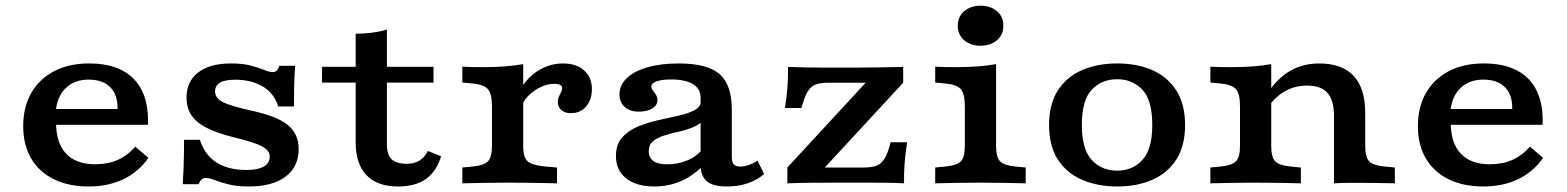

<svg xmlns="http://www.w3.org/2000/svg" viewBox="-20 -655 5599 686"><path d="M296.6 11.3Q225.4 11.3 172.6 -14.6Q119.9 -40.4 91.4 -88.9Q62.9 -137.3 62.9 -204.3Q62.9 -272.4 91.6 -322.6Q120.4 -372.8 173.2 -400.6Q226 -428.3 298.3 -428.3Q369.4 -428.3 417.1 -403.3Q464.8 -378.3 488.1 -329.5Q511.4 -280.8 508.5 -209.2H140.6L138.9 -265.6H400Q400.8 -299.8 388.8 -322.9Q376.9 -346.1 353.9 -358.3Q330.9 -370.6 297.2 -370.6Q245.9 -370.6 214.5 -339.9Q183.1 -309.1 178.8 -254.1L182.1 -249.5Q181.3 -243.4 180.7 -236.1Q180.1 -228.8 180.1 -219.2Q180.1 -144.5 215.9 -106.3Q251.7 -68.1 320.3 -68.1Q365.2 -68.1 400.1 -83.4Q434.9 -98.8 463.4 -131L510.2 -90.9Q475.4 -40.8 421.1 -14.8Q366.7 11.3 296.6 11.3Z M869 11.3Q824.9 11.3 795 3.4Q765.2 -4.4 746.2 -11.9Q727.2 -19.3 714.7 -19.3Q698.5 -19.3 689.6 3.2H632.8Q634.9 -27.3 635.9 -53.1Q636.8 -78.9 637.2 -103.9Q637.6 -128.9 637.6 -155.6H694.1Q711.1 -102 752.9 -74.9Q794.8 -47.7 859.7 -47.7Q901 -47.7 922.4 -59.9Q943.8 -72.2 943.8 -95.9Q943.8 -117.2 916.9 -131.8Q890 -146.4 818.6 -163.6Q725.4 -186.5 685.9 -219.1Q646.4 -251.7 646.4 -306.3Q646.4 -363.7 687.9 -396Q729.5 -428.3 805.4 -428.3Q847.6 -428.3 876.1 -420.7Q904.7 -413.1 923.7 -405.2Q942.6 -397.4 954.7 -397.4Q963.6 -397.4 968.8 -402.8Q974 -408.2 978 -419.9H1034.4Q1032.8 -398.4 1032 -376.8Q1031.2 -355.3 1030.8 -330.9Q1030.4 -306.5 1030.4 -274.7H973.9Q959.2 -322.3 918.5 -346.2Q877.8 -370.2 819.9 -370.2Q784.1 -370.2 766.2 -359.8Q748.4 -349.4 748.4 -328Q748.4 -304.7 776.2 -290.3Q804 -275.9 880.2 -259.3Q970.1 -239.8 1008.6 -208.1Q1047.1 -176.4 1047.1 -122.3Q1047.1 -58.8 1000.2 -23.8Q953.3 11.3 869 11.3Z M1401.9 11.3Q1328.4 11.3 1289.6 -28.9Q1250.8 -69.2 1250.8 -146.4V-208.2H1362.4V-139.2Q1362.4 -102.3 1379.1 -86.1Q1395.7 -69.8 1433.3 -69.8Q1460.1 -69.8 1478.2 -81Q1496.4 -92.2 1509.2 -115.6L1556.1 -96.5Q1538.9 -41.3 1501.2 -15Q1463.5 11.3 1401.9 11.3ZM1250.8 -208.2V-534.3Q1283.4 -534.7 1310.9 -538.4Q1338.4 -542.1 1362.4 -549.2V-208.2ZM1130.6 -359.9V-416.4H1528.9V-359.9Z M1793.6 -2.4Q1745.1 -2.4 1706.6 -1.6Q1668.1 -0.8 1631.9 0V-56.5L1668.5 -60Q1709.5 -64 1723.6 -78.8Q1737.8 -93.6 1737.8 -133.6V-208.2H1849.4V-133.6Q1849.4 -106.8 1855.9 -91.8Q1862.5 -76.8 1879.1 -70.2Q1895.7 -63.6 1925.4 -60.4L1970.2 -56.5V0Q1944.4 -0.8 1917 -1.2Q1889.6 -1.6 1859.2 -2Q1828.8 -2.4 1793.6 -2.4ZM1737.8 -208.2V-275Q1737.8 -319.4 1723.6 -336.1Q1709.5 -352.7 1668.5 -356.7L1631.9 -360.2V-416.7Q1647.1 -415.9 1663.8 -415.5Q1680.5 -415.1 1707.2 -415.1Q1749.8 -415.1 1785.6 -417.9Q1821.5 -420.7 1849.4 -425.9V-416.7V-208.2ZM2019.8 -250.6Q1998.5 -250.6 1985.8 -261.6Q1973.1 -272.6 1973.1 -291Q1973.1 -301.8 1977 -310.3Q1981 -318.8 1984.8 -326Q1988.6 -333.3 1988.6 -339.7Q1988.6 -355.4 1960.3 -355.4Q1937.5 -355.4 1914.6 -345.2Q1891.8 -335 1872.7 -317.6Q1853.7 -300.1 1843.4 -277.6L1841.8 -339.7Q1867.4 -381.8 1907.1 -405.1Q1946.8 -428.3 1991.6 -428.3Q2039.2 -428.3 2067 -403.5Q2094.8 -378.7 2094.8 -336.3Q2094.8 -298.4 2074 -274.5Q2053.2 -250.6 2019.8 -250.6Z M2483.2 -208.2V-305.4Q2483.2 -337.6 2455.9 -354.4Q2428.6 -371.1 2377.6 -371.1Q2345.5 -371.1 2326.3 -364.5Q2307.2 -357.9 2307.2 -346.1Q2307.2 -339.2 2312.6 -332.1Q2318 -324.9 2323.4 -316.7Q2328.9 -308.4 2328.9 -296.7Q2328.9 -278.9 2310.5 -267.5Q2292.2 -256.1 2262.8 -256.1Q2231 -256.1 2212.2 -272.7Q2193.4 -289.3 2193.4 -317.3Q2193.4 -351.2 2219.7 -376.1Q2246 -400.9 2293.7 -414.6Q2341.4 -428.3 2405.8 -428.3Q2507.2 -428.3 2551 -390.2Q2594.7 -352 2594.7 -263.5V-208.2ZM2317.6 11.3Q2254 11.3 2217.3 -17.7Q2180.7 -46.7 2180.7 -97.4Q2180.7 -138.8 2202.6 -163.5Q2224.5 -188.3 2258.8 -202.7Q2293.1 -217.1 2331.9 -225.6Q2370.7 -234.2 2405.3 -242Q2439.8 -249.7 2462.1 -261.7Q2484.4 -273.7 2484.4 -295.1L2494.6 -227.3Q2479.8 -209.9 2455.4 -200.1Q2431 -190.3 2403.7 -184.2Q2376.5 -178.2 2352.6 -170.7Q2328.7 -163.3 2313.3 -150.5Q2297.9 -137.8 2297.9 -114.2Q2297.9 -91.8 2314.5 -79.8Q2331.2 -67.8 2362.9 -67.8Q2403.2 -67.8 2438 -82.8Q2472.9 -97.7 2493.2 -127.1L2496.6 -68.1Q2458.4 -27.6 2413.6 -8.1Q2368.9 11.3 2317.6 11.3ZM2594.7 -94.4Q2594.7 -75.9 2601.7 -67.9Q2608.6 -59.9 2624.7 -59.9Q2639.1 -59.9 2654.7 -65.2Q2670.3 -70.5 2686.9 -80.7L2710.1 -33.1Q2684.7 -11.1 2650.9 0.1Q2617.1 11.3 2577.3 11.3Q2528 11.3 2505.6 -7.3Q2483.2 -26 2483.2 -66.8V-208.2H2594.7Z M2793.2 0V-56.5L3073 -359.5H2940.7Q2913.5 -359.5 2895.9 -353.7Q2878.4 -348 2866.6 -329.1Q2854.7 -310.2 2843.4 -269.2H2784.6Q2791 -309.2 2793.5 -344.1Q2796.1 -379 2795.7 -415.9Q2828 -414.7 2859.8 -414.1Q2891.6 -413.5 2923.6 -413.5H2940.7H3039.8Q3084.9 -413.5 3126 -414.3Q3167.1 -415.1 3207 -415.9V-359.5L2926.9 -56.5H3065Q3092.2 -56.5 3109.7 -62.2Q3127.3 -67.9 3139.5 -86.9Q3151.8 -105.8 3162.2 -146.8H3221.1Q3214.7 -106.7 3212.1 -71.8Q3209.6 -36.9 3210 0Q3178 -1.6 3146.2 -2Q3114.5 -2.4 3082.1 -2.4H3065H2965.8Q2923.1 -2.4 2878.7 -2Q2834.3 -1.6 2793.2 0Z M3427.3 -208.2V-275Q3427.3 -319.4 3413.2 -336.1Q3399 -352.7 3358.1 -356.7L3321.4 -360.2V-416.7Q3336.6 -415.9 3353.3 -415.5Q3370.1 -415.1 3396.7 -415.1Q3439.3 -415.1 3475.1 -417.9Q3511 -420.7 3538.9 -425.9V-416.7V-208.2ZM3483.1 -2.4Q3434.6 -2.4 3396.2 -1.6Q3357.7 -0.8 3321.4 0V-56.5L3358.1 -60Q3399 -64 3413.2 -78.8Q3427.3 -93.6 3427.3 -133.6V-208.2H3538.9V-133.6Q3538.9 -93.6 3553.1 -78.8Q3567.2 -64 3608.2 -60L3644.8 -56.5V0Q3609 -0.8 3570.3 -1.6Q3531.6 -2.4 3483.1 -2.4ZM3483.5 -491.6Q3448.7 -491.6 3425.4 -511Q3402.1 -530.4 3402.1 -563.2Q3402.1 -595.9 3425.4 -615.3Q3448.7 -634.7 3483.5 -634.7Q3518.4 -634.7 3541.7 -615.3Q3564.9 -595.9 3564.9 -563.2Q3564.9 -530.4 3541.7 -511Q3518.4 -491.6 3483.5 -491.6Z M3971.6 11.3Q3901.8 11.3 3846.7 -12.4Q3791.7 -36 3759.9 -84.5Q3728.2 -132.9 3728.2 -208.1Q3728.2 -283.4 3759.8 -332.2Q3791.3 -381 3846.6 -404.7Q3901.8 -428.3 3971.6 -428.3Q4042.2 -428.3 4096.6 -404.7Q4151.1 -381 4182.6 -332.2Q4214.2 -283.4 4214.2 -208.1Q4214.2 -133.2 4182.6 -84.6Q4151.1 -36 4096.6 -12.4Q4042.2 11.3 3971.6 11.3ZM3971.6 -45.2Q4026.1 -45.2 4061.5 -83.3Q4097 -121.4 4097 -208.1Q4097 -297.4 4061.5 -334.7Q4026.1 -371.9 3971.6 -371.9Q3916.3 -371.9 3880.9 -334.7Q3845.4 -297.4 3845.4 -208.1Q3845.4 -121.4 3880.9 -83.3Q3916.3 -45.2 3971.6 -45.2Z M4466.2 -2.4Q4417.7 -2.4 4379.2 -1.6Q4340.7 -0.8 4304.5 0V-56.5L4341.1 -60Q4382 -64 4396.2 -78.8Q4410.4 -93.6 4410.4 -133.6V-208.2H4522V-133.6Q4522 -93.6 4536.1 -78.8Q4550.3 -64 4591.2 -60L4627.9 -56.5V0Q4592.1 -0.8 4553.3 -1.6Q4514.6 -2.4 4466.2 -2.4ZM4410.4 -208.2V-275Q4410.4 -319.4 4396.2 -336.1Q4382 -352.7 4341.1 -356.7L4304.5 -360.2V-416.7Q4319.7 -415.9 4336.4 -415.5Q4353.1 -415.1 4379.8 -415.1Q4422.4 -415.1 4458.2 -417.9Q4494 -420.7 4522 -425.9V-416.7V-208.2ZM4746.3 -208.2V-240.8Q4746.3 -296 4723.4 -322.6Q4700.5 -349.2 4649.6 -349.2Q4600.1 -349.2 4560.9 -322.8Q4521.6 -296.5 4492.5 -243.6L4484.6 -279.3Q4521 -353.5 4572.8 -390.9Q4624.7 -428.3 4693.4 -428.3Q4774.9 -428.3 4816.4 -383.9Q4857.8 -339.4 4857.8 -252V-208.2ZM4746.3 0V-208.2H4857.8V-133.6Q4857.8 -93.6 4872 -78.8Q4886.2 -64 4927.1 -60L4963.7 -56.5V0Q4934.6 -0.8 4899.5 -1.2Q4864.4 -1.6 4842.7 -1.6Q4821 -1.6 4797.6 -1.6Q4774.1 -1.6 4746.3 0Z M5279.6 11.3Q5208.5 11.3 5155.7 -14.6Q5103 -40.4 5074.5 -88.9Q5046 -137.3 5046 -204.3Q5046 -272.4 5074.7 -322.6Q5103.5 -372.8 5156.2 -400.6Q5209 -428.3 5281.4 -428.3Q5352.4 -428.3 5400.1 -403.3Q5447.8 -378.3 5471.1 -329.5Q5494.4 -280.8 5491.6 -209.2H5123.7L5122 -265.6H5383.1Q5383.8 -299.8 5371.9 -322.9Q5360 -346.1 5337 -358.3Q5314 -370.6 5280.2 -370.6Q5229 -370.6 5197.6 -339.9Q5166.1 -309.1 5161.9 -254.1L5165.1 -249.5Q5164.3 -243.4 5163.7 -236.1Q5163.2 -228.8 5163.2 -219.2Q5163.2 -144.5 5199 -106.3Q5234.8 -68.1 5303.3 -68.1Q5348.3 -68.1 5383.1 -83.4Q5418 -98.8 5446.5 -131L5493.2 -90.9Q5458.5 -40.8 5404.1 -14.8Q5349.8 11.3 5279.6 11.3Z"/></svg>

Font: Playfair 5pt SemiExpanded Light
Style: Regular
Weight: 300
Width: 6
Designer: Claus Eggers Sørensen
Foundry: Claus Eggers Sørensen
Version: Version 2.203